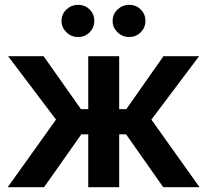

<svg xmlns="http://www.w3.org/2000/svg" viewBox="-20 -780 864 800"><path d="M12.2 0 213.4 -281.7 13.7 -545.9H161.6L317.4 -325.2H347.7V-545.9H476.6V-325.2H506.3L661.1 -545.9H809.6L610.8 -281.7L811.5 0H660.2L505.4 -220.2H476.6V0H347.7V-220.2H318.8L163.6 0ZM305.2 -626Q277.3 -625.5 256.8 -645.5Q236.3 -665.5 236.3 -692.4Q236.3 -721.2 256.8 -740.5Q277.3 -759.8 305.2 -759.8Q334 -759.8 353.5 -740.5Q373 -721.2 373 -692.4Q373 -665.5 353.5 -645.5Q334 -625.5 305.2 -626ZM518.1 -626Q490.2 -625.5 469.7 -645.5Q449.2 -665.5 449.2 -692.4Q449.2 -721.2 469.7 -740.5Q490.2 -759.8 518.1 -759.8Q546.9 -759.8 566.4 -740.5Q585.9 -721.2 585.9 -692.4Q585.9 -665.5 566.4 -645.5Q546.9 -625.5 518.1 -626Z"/></svg>

Font: Inter Tight SemiBold
Style: Regular
Weight: 600
Designer: Rasmus Andersson
Foundry: rsms
Version: Version 3.004; ttfautohint (v1.8.4.7-5d5b)